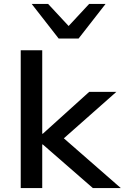

<svg xmlns="http://www.w3.org/2000/svg" viewBox="-20 -962 638 982"><path d="M86 0V-705H196V-278H199L436 -492H575L281 -232L282 -276L598 0H455L199 -223H196V0ZM280 -765 142 -942H226L331 -829L436 -942H520L382 -765Z"/></svg>

Font: Nunito Sans 10pt SemiExpanded SemiBold
Style: Regular
Weight: 600
Width: 6
Designer: Vernon Adams
Foundry: Vernon Adams
Version: Version 3.101;gftools[0.9.27]